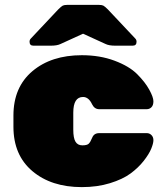

<svg xmlns="http://www.w3.org/2000/svg" viewBox="-20 -756 678 786"><path d="M280 -295V-225Q280 -191 289 -176Q298 -161 317 -161Q336 -161 343 -167.5Q350 -174 357.5 -192.5Q365 -211 386 -211H581Q592 -211 600 -203Q608 -195 608 -182Q608 -169 599 -147Q590 -125 568 -97Q546 -69 514 -45.5Q482 -22 430 -6Q378 10 315 10Q190 10 112.5 -55.5Q35 -121 35 -237V-283Q35 -399 112.5 -464.5Q190 -530 315 -530Q389 -530 449 -507.5Q509 -485 541.5 -452.5Q574 -420 591 -389Q608 -358 608 -341.5Q608 -325 600 -317Q592 -309 581 -309H386Q367 -309 357 -329Q343 -359 320 -359Q280 -359 280 -295ZM255 -736H385Q397 -736 403 -733Q409 -730 422 -717L534 -598Q539 -593 539 -585Q539 -569 523 -569H452Q426 -569 412 -576L320 -618L228 -576Q214 -569 188 -569H117Q101 -569 101 -585Q101 -593 106 -598L218 -717Q231 -730 237 -733Q243 -736 255 -736Z"/></svg>

Font: Rubik One
Style: Regular
Weight: 400
Designer: Hubert and Fischer with Elvire Volk Leonovitch
Foundry: Hubert and Fischer with Elvire Volk Leonovitch
Version: Version 1.001